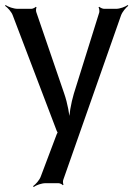

<svg xmlns="http://www.w3.org/2000/svg" viewBox="-35 -519 529 762"><path d="M426 -484H378C372 -484 362 -489 359 -492L356 -490C359 -486 360 -475 359 -470L258 -147C247 -110 238 -60 239 -31H243C242 -60 233 -110 220 -147L109 -471C107 -476 108 -486 110 -490L107 -492C105 -489 95 -484 90 -484H35C19 -484 -3 -492 -13 -499L-15 -496C-5 -489 11 -472 16 -457L190 0C191 2 194 9 196 9V5C194 5 191 12 190 14L127 181C122 196 106 213 96 220L99 223C108 216 130 208 146 208H197C202 208 212 212 214 216L217 214C215 210 214 200 216 195L445 -457C450 -472 465 -489 474 -496L472 -499C462 -492 441 -484 426 -484Z"/></svg>

Font: Gamestation Storm
Style: Regular
Weight: 400
Designer: Jonas Hecksher
Foundry: Jonas Hecksher, Playtypeª, e-types AS
Version: Version 1.003